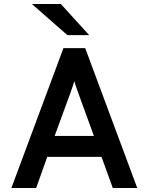

<svg xmlns="http://www.w3.org/2000/svg" viewBox="-20 -941 744 961"><path d="M37 0 297.5 -700H406.5L667 0H544.5L488 -156H216.5L161 0ZM253.5 -260.5H450L373 -472Q370 -480.5 366 -492Q362 -503.5 358 -514.8Q354 -526 352 -535Q349.5 -526 345.8 -514.8Q342 -503.5 338 -492Q334 -480.5 331 -472ZM317.5 -765 139.5 -921H284.5L426.5 -765Z"/></svg>

Font: Overpass SemiBold
Style: Regular
Weight: 600
Designer: Delve Withrington, Dave Bailey, Thomas Jockin
Foundry: Delve Fonts LLC
Version: Version 4.000